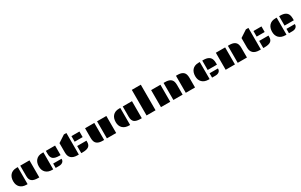

<svg xmlns="http://www.w3.org/2000/svg" viewBox="343 -2804 7631 4860"><g transform="rotate(-30 4158.0 -374.0)"><path d="M416 -498H685.5V0H654.8Q527.8 0 472.2 -44.4Q416 -89.4 416 -192.9ZM63.5 -243.2Q63.5 -296.9 77.6 -343Q91.8 -389.2 121.6 -423.8Q186 -498 306.2 -498H343.8V0H318.4Q195.3 0 127.9 -67.4Q63.5 -131.8 63.5 -243.2Z M1164.6 -498H1434.1V-219.2H1399.4Q1273.4 -219.2 1218.8 -262.7Q1164.6 -306.2 1164.6 -410.6ZM813 -243.2Q813 -296.9 827.1 -343Q841.3 -389.2 871.1 -423.8Q934.6 -498 1054.7 -498H1092.3V0H1066.9Q943.4 0 877 -67.4Q813 -131.3 813 -243.2ZM1164.6 -127.4H1408.7V-113.8Q1408.7 -68.4 1376 -37.1Q1335.9 0 1262.2 0H1164.6Z M1803.2 0Q1561.5 0 1561.5 -220.7V-495.1L1768.1 -630.4H1841.3V0ZM1912.1 -498H2146V-334.5H1912.1ZM1912.6 -208.5H2183.6V-165.5Q2183.6 -82.5 2132.8 -43Q2077.6 0 1954.6 0H1912.6Z M2661.1 -498H2932.6V0H2661.1ZM2310.5 -498H2580.6V0H2536.6Q2356.9 0 2322.3 -122.1Q2310.5 -161.6 2310.5 -213.4Z M3412.1 -498H3681.6V0H3650.9Q3523.9 0 3468.3 -44.4Q3412.1 -89.4 3412.1 -192.9ZM3059.6 -243.2Q3059.6 -296.9 3073.7 -343Q3087.9 -389.2 3117.7 -423.8Q3182.1 -498 3302.2 -498H3339.8V0H3314.5Q3191.4 0 3124 -67.4Q3059.6 -131.8 3059.6 -243.2Z M3820.8 -747.6H4083.5V0H3820.8Z M4967.3 -498H5011.2Q5190.9 -498 5225.6 -376Q5237.3 -336.4 5237.3 -284.7V0H4967.3ZM4605 -498H4648.9Q4828.6 -498 4863.3 -376Q4875 -336.4 4875 -284.7V0H4605ZM4241.7 -498H4513.2V0H4241.7Z M5735.8 -498H5768.1Q5952.6 -498 5993.2 -373Q6006.3 -331.5 6006.3 -276.9V-223.1H5735.8ZM5383.3 -243.2Q5383.3 -296.9 5397.5 -343Q5411.6 -389.2 5441.4 -423.8Q5505.9 -498 5626 -498H5663.6V0H5638.2Q5515.1 0 5447.8 -67.4Q5383.3 -131.8 5383.3 -243.2ZM5735.8 -127.4H5980V-113.8Q5980 -68.4 5947.3 -37.1Q5907.2 0 5833.5 0H5735.8Z M6484.9 -498H6528.8Q6708.5 -498 6743.2 -376Q6754.9 -336.4 6754.9 -284.7V0H6484.9ZM6132.8 -498H6404.3V0H6132.8Z M7123.5 0Q6881.8 0 6881.8 -220.7V-495.1L7088.4 -630.4H7161.6V0ZM7232.4 -498H7466.3V-334.5H7232.4ZM7232.9 -208.5H7503.9V-165.5Q7503.9 -82.5 7453.1 -43Q7397.9 0 7274.9 0H7232.9Z M7982.9 -498H8015.1Q8199.7 -498 8240.2 -373Q8253.4 -331.5 8253.4 -276.9V-223.1H7982.9ZM7630.4 -243.2Q7630.4 -296.9 7644.5 -343Q7658.7 -389.2 7688.5 -423.8Q7752.9 -498 7873 -498H7910.6V0H7885.3Q7762.2 0 7694.8 -67.4Q7630.4 -131.8 7630.4 -243.2ZM7982.9 -127.4H8227.1V-113.8Q8227.1 -68.4 8194.3 -37.1Q8154.3 0 8080.6 0H7982.9Z"/></g></svg>

Font: Plaster
Style: Regular
Weight: 400
Designer: Eben Sorkin
Foundry: Eben Sorkin
Version: Version 1.007